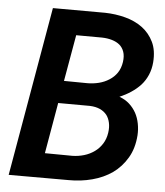

<svg xmlns="http://www.w3.org/2000/svg" viewBox="-52 -757 690 803"><g transform="rotate(5 293.5 -355.5)"><path d="M14.2 0H266.6Q316.9 0.5 364.3 -12Q411.6 -24.4 448.7 -50.3Q485.4 -76.7 509 -116.7Q532.7 -156.7 536.6 -211.9Q538.1 -236.8 533.4 -260.7Q528.8 -284.7 518.1 -304.7Q506.8 -325.2 489.3 -341.1Q471.7 -356.9 447.3 -365.7Q472.7 -376.5 495.1 -391.4Q517.6 -406.2 535.2 -425.3Q551.8 -443.8 562.3 -468Q572.8 -492.2 575.2 -521.5Q579.1 -571.8 562 -606.9Q544.9 -642.1 514.2 -665Q482.9 -688 441.9 -698.7Q400.9 -709.5 356.9 -710.4L137.7 -710.9ZM194.3 -317.4 327.6 -316.9Q352.1 -315.9 369.9 -307.9Q387.7 -299.8 398.9 -285.6Q408.7 -272.5 412.8 -253.7Q417 -234.9 413.6 -211.9Q409.7 -185.1 396.7 -164.8Q383.8 -144.5 365.2 -131.3Q345.7 -117.2 322 -110.1Q298.3 -103 272.5 -102.5L157.2 -103.5ZM210.4 -411.6 244.6 -606.4 353 -606Q375.5 -605.5 394.8 -599.9Q414.1 -594.2 427.2 -583.5Q440.4 -572.3 446.5 -554.7Q452.6 -537.1 449.2 -512.2Q445.3 -485.4 432.4 -466.3Q419.4 -447.3 399.9 -435.1Q380.4 -422.4 356.7 -416.5Q333 -410.6 308.6 -410.6Z"/></g></svg>

Font: Roboto Mono SemiBold
Style: Italic
Weight: 600
Italic angle: -10°
Monospace: yes
Designer: Google
Version: Version 3.000